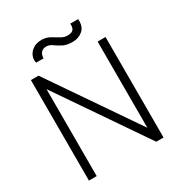

<svg xmlns="http://www.w3.org/2000/svg" viewBox="-191 -960 1023 1092"><g transform="rotate(-30 320.0 -414.0)"><path d="M75 0V-660H125L513 -94V-660H565V0H517L126 -571V0ZM246 -782Q223 -782 211 -768Q199 -754 199 -731H150Q144 -755 154 -777.5Q164 -800 186.5 -814Q209 -828 240 -828Q270 -828 293.5 -815Q317 -802 338.5 -788.5Q360 -775 382 -775Q414 -775 423 -790Q432 -805 429 -826H481Q485 -777 457.5 -753Q430 -729 390 -729Q350 -729 325.5 -742.5Q301 -756 283 -769Q265 -782 246 -782Z"/></g></svg>

Font: Lil Grotesk Light
Style: Regular
Weight: 300
Designer: Bastien Sozeau
Foundry: NBR — Bastien Sozeau
Version: Version 3.003; ttfautohint (v1.8.4.7-5d5b);gftools[0.9.33]